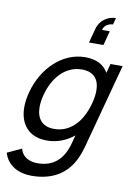

<svg xmlns="http://www.w3.org/2000/svg" viewBox="-152 -906 865 1233"><g transform="rotate(10 280.5 -290.0)"><path d="M477 -746H426C435.1 -785.5 476.6 -793 489.6 -793L501.2 -836.5C451.2 -836.5 398.7 -804.5 383 -746L357.8 -652H451.8ZM517.8 -540 501.6 -479.5C474.8 -527 425.8 -555 352.3 -555C202.3 -555 78 -432.5 34.6 -270.5C25.2 -235.5 20.5 -202.3 20.5 -171.7C20.5 -60.9 81.7 15 200.1 15C266.6 15 326.5 -9 375.9 -49.5L361.9 2.5C333.4 112.5 268.8 169 165.8 169C113.3 169 65.8 146.5 53.5 93.5L-39.5 136.5C-16.1 217 57.3 255 142.3 255C271.3 255 370.6 201.5 422.4 86.5C434.5 60 443.1 33.5 451.2 3.5L596.8 -540ZM232.9 -66.5C153.1 -66.5 117.3 -116.4 117.3 -189.8C117.3 -214.4 121.3 -241.6 129.1 -270.5C159.6 -384.5 234.5 -473.5 344.5 -473.5C422.7 -473.5 458.1 -427.6 458.1 -355.1C458.1 -329.8 453.8 -301.4 445.6 -270.5C413.8 -152 341.9 -66.5 232.9 -66.5Z"/></g></svg>

Font: Manrope
Style: MediumItalic
Weight: 500
Italic angle: -15°
Designer: Mikhail Sharanda
Foundry: Mikhail Sharanda
Version: Version 4.502;hotconv 1.0.109;makeotfexe 2.5.65596